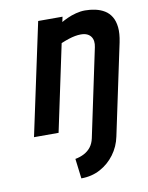

<svg xmlns="http://www.w3.org/2000/svg" viewBox="-82 -571 654 846"><g transform="rotate(-10 244.5 -148.0)"><path d="M397 60 483 -346Q491 -385 488 -413Q485 -441 473.5 -460Q462 -479 444 -490Q426 -501 403.5 -506Q381 -511 357 -511Q337 -511 316 -505.5Q295 -500 277.5 -492Q260 -484 250 -478L255 -501H146L39 0H149L231 -387Q250 -395 265.5 -400Q281 -405 294.5 -407.5Q308 -410 320 -410Q337 -410 348 -405Q359 -400 365.5 -391Q372 -382 373.5 -370Q375 -358 372 -344L289 49Q284 72 272 87.5Q260 103 242 112.5Q224 122 202 126L213 215Q260 215 298 194.5Q336 174 362 139Q388 104 397 60Z"/></g></svg>

Font: Advent Pro
Style: Bold Italic
Weight: 700
Italic angle: -12°
Designer: VivaRado, Andreas Kalpakidis
Foundry: VivaRado, Andreas Kalpakidis
Version: Version 3.000